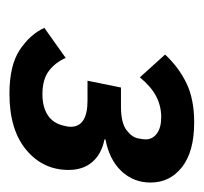

<svg xmlns="http://www.w3.org/2000/svg" viewBox="-32 -712 421 396"><g transform="rotate(90 178.0 -513.5)"><path d="M199 -553Q233 -553 248 -564.5Q263 -576 265 -589Q267 -599 267 -604Q267 -618 255 -627Q243 -636 221 -636Q198 -636 178 -625.5Q158 -615 139 -592L92 -644Q118 -672 151 -688Q184 -704 232 -704Q292 -704 324 -679Q356 -654 356 -614Q356 -579 332.5 -554Q309 -529 267 -521V-519Q297 -513 313.5 -494Q330 -475 330 -445Q330 -392 288.5 -357.5Q247 -323 173 -323Q114 -323 82 -344.5Q50 -366 37 -395L99 -439Q108 -418 125.5 -404.5Q143 -391 174 -391Q200 -391 217 -402Q234 -413 239 -436Q240 -440 240.5 -443Q241 -446 241 -449Q241 -484 187 -484H146L160 -553Z"/></g></svg>

Font: IBM Plex Sans SmBld
Style: Italic
Weight: 600
Italic angle: -11°
Designer: Mike Abbink, Paul van der Laan, Pieter van Rosmalen
Foundry: Bold Monday
Version: Version 3.005